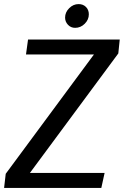

<svg xmlns="http://www.w3.org/2000/svg" viewBox="-37 -918 605 938"><path d="M100 -725H548L541 -657L109 -73H474L458 0H-17L-9 -69L422 -652H90ZM397 -848Q397 -822 377 -802Q357 -782 330 -782Q309 -782 295 -797Q281 -812 281 -832Q281 -858 301 -878Q321 -898 347 -898Q369 -898 383 -884Q397 -870 397 -848Z"/></svg>

Font: Rosario Medium
Style: Italic
Weight: 500
Italic angle: -8.05°
Version: Version 1.201